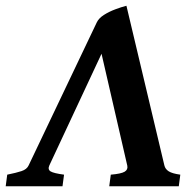

<svg xmlns="http://www.w3.org/2000/svg" viewBox="-35 -650 678 670"><path d="M409.2 -71.8 319.3 -462.4 137.2 -72.8Q130.9 -58.6 141.4 -52Q151.9 -45.4 188.5 -40.5L183.1 0H-15.1L-9.8 -40.5Q22 -46.9 40.3 -53Q58.6 -59.1 64.9 -72.8L302.7 -571.8Q309.6 -586.4 327.6 -597.9Q345.7 -609.4 367.2 -617.4Q388.7 -625.5 406.2 -629.9L538.6 -72.8Q541.5 -60.1 553.7 -52.2Q565.9 -44.4 594.2 -40.5L588.9 0H346.2L351.6 -40.5Q387.7 -43.5 399.9 -50.8Q412.1 -58.1 409.2 -71.8Z"/></svg>

Font: Gentium Book Plus
Style: Bold Italic
Weight: 700
Italic angle: -8°
Designer: Victor Gaultney, Annie Olsen, Iska Routamaa, Becca Hirsbrunner
Foundry: SIL International
Version: Version 6.101